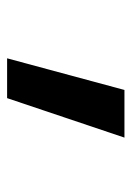

<svg xmlns="http://www.w3.org/2000/svg" viewBox="65 -263 370 540"><g transform="rotate(90 250.0 7.0)"><path d="M144 172 233 -158H367L256 172Z"/></g></svg>

Font: Iosevka SS18
Style: Bold
Weight: 700
Monospace: yes
Designer: Belleve Invis
Foundry: Belleve Invis
Version: Version 25.1.1; ttfautohint (v1.8.4)